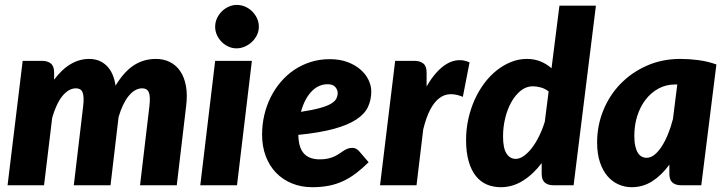

<svg xmlns="http://www.w3.org/2000/svg" viewBox="-20 -772 3028 800"><path d="M11.5 0 74.5 -518.5H154.5Q178.5 -518.5 192 -507.2Q205.5 -496 205.5 -470.5V-440Q238.5 -484 275 -505.2Q311.5 -526.5 351.5 -526.5Q395.5 -526.5 424.5 -498Q453.5 -469.5 461.5 -415Q496 -472.5 537 -499.5Q578 -526.5 629.5 -526.5Q662 -526.5 688 -513.5Q714 -500.5 731 -475.5Q748 -450.5 754.8 -413.8Q761.5 -377 755.5 -329.5L716.5 0H563.5L602.5 -329.5Q605 -350.5 604.2 -365Q603.5 -379.5 599.8 -388Q596 -396.5 589 -400.2Q582 -404 572.5 -404Q557 -404 542.8 -395.8Q528.5 -387.5 515.8 -371.8Q503 -356 492.5 -333.8Q482 -311.5 474 -284L440.5 0H287.5L326.5 -329.5Q329 -350.5 328.2 -365Q327.5 -379.5 323.8 -388Q320 -396.5 313 -400.2Q306 -404 296.5 -404Q281 -404 266.5 -395.5Q252 -387 239.2 -371Q226.5 -355 216 -332.2Q205.5 -309.5 197.5 -281.5L163.5 0Z M1029.5 -518.5 967.5 0H814.5L876.5 -518.5ZM1058.5 -660.5Q1058.5 -642 1050.5 -625.8Q1042.5 -609.5 1029.5 -597.2Q1016.5 -585 999.8 -577.8Q983 -570.5 965.5 -570.5Q948 -570.5 932 -577.8Q916 -585 903.8 -597.2Q891.5 -609.5 884 -625.8Q876.5 -642 876.5 -660.5Q876.5 -679 884 -695.5Q891.5 -712 904.2 -724.5Q917 -737 933 -744.2Q949 -751.5 966.5 -751.5Q984.5 -751.5 1001 -744.5Q1017.5 -737.5 1030.2 -725Q1043 -712.5 1050.8 -696Q1058.5 -679.5 1058.5 -660.5Z M1527 -391Q1527 -355.5 1513 -326Q1499 -296.5 1464.2 -273.8Q1429.5 -251 1370.8 -235Q1312 -219 1223 -210Q1224 -157 1246.2 -132.5Q1268.5 -108 1312 -108Q1332.5 -108 1347.5 -111.5Q1362.5 -115 1373.8 -120.5Q1385 -126 1394 -132Q1403 -138 1411.2 -143.5Q1419.5 -149 1428.5 -152.5Q1437.5 -156 1449 -156Q1456.5 -156 1463.5 -152.2Q1470.5 -148.5 1476 -142.5L1516 -96Q1488.5 -69 1462.2 -49.2Q1436 -29.5 1408.2 -16.8Q1380.5 -4 1349.2 2Q1318 8 1281 8Q1235 8 1196.5 -7.8Q1158 -23.5 1130.2 -52.2Q1102.5 -81 1087.2 -121.5Q1072 -162 1072 -211.5Q1072 -253 1081.2 -292.5Q1090.5 -332 1107.8 -366.8Q1125 -401.5 1150 -430.8Q1175 -460 1206.2 -481Q1237.5 -502 1274.8 -513.8Q1312 -525.5 1354 -525.5Q1395.5 -525.5 1427.8 -513.5Q1460 -501.5 1482 -482.2Q1504 -463 1515.5 -439Q1527 -415 1527 -391ZM1345 -421Q1306.5 -421 1277.5 -390.2Q1248.5 -359.5 1234 -306Q1282.5 -313.5 1312.5 -321.8Q1342.5 -330 1359 -339.8Q1375.5 -349.5 1381.2 -360.8Q1387 -372 1387 -385Q1387 -398 1377 -409.5Q1367 -421 1345 -421Z M1563.5 0 1626.5 -518.5H1706.5Q1730.5 -518.5 1744 -507.2Q1757.5 -496 1757.5 -470.5V-411.5Q1776.5 -445 1798 -469Q1819.5 -493 1842.2 -506.2Q1865 -519.5 1888.8 -521.2Q1912.5 -523 1936.5 -512L1908.5 -368.5Q1880 -380.5 1855.2 -379.5Q1830.5 -378.5 1809.8 -362.5Q1789 -346.5 1772.2 -314.5Q1755.5 -282.5 1743.5 -233L1715.5 0Z M2287 0Q2272.5 0 2262.8 -3.8Q2253 -7.5 2247.2 -14Q2241.5 -20.5 2239.2 -29.5Q2237 -38.5 2237 -49V-92.5Q2201.5 -45.5 2158.5 -18.8Q2115.5 8 2067 8Q2035 8 2008.5 -3.2Q1982 -14.5 1962.8 -38.5Q1943.5 -62.5 1932.8 -99.8Q1922 -137 1922 -189Q1922 -234 1931.5 -276.8Q1941 -319.5 1958 -357Q1975 -394.5 1998.5 -425.8Q2022 -457 2050.2 -479.2Q2078.5 -501.5 2110 -514Q2141.5 -526.5 2175 -526.5Q2207 -526.5 2232.8 -515.8Q2258.5 -505 2278 -487.5L2311 -748.5H2463L2370 0ZM2129 -110Q2145 -110 2162.2 -122Q2179.5 -134 2195.8 -155Q2212 -176 2226 -204.2Q2240 -232.5 2250 -265L2266 -391Q2251.5 -402.5 2233.8 -407.5Q2216 -412.5 2200 -412.5Q2173 -412.5 2150.2 -394.5Q2127.5 -376.5 2111 -347.2Q2094.5 -318 2085.2 -280.5Q2076 -243 2076 -204Q2076 -154.5 2090.5 -132.2Q2105 -110 2129 -110Z M2902 0H2819Q2804.5 0 2794.8 -3.8Q2785 -7.5 2779.2 -14Q2773.5 -20.5 2771.2 -29.5Q2769 -38.5 2769 -49V-86Q2737 -42 2698 -17Q2659 8 2612 8Q2584 8 2558 -3.2Q2532 -14.5 2512 -37.2Q2492 -60 2480 -95.2Q2468 -130.5 2468 -178.5Q2468 -249 2493.8 -312.2Q2519.5 -375.5 2565.8 -423Q2612 -470.5 2675.5 -498.5Q2739 -526.5 2815 -526.5Q2852 -526.5 2890 -521.5Q2928 -516.5 2965 -503.5ZM2674 -114.5Q2691 -114.5 2707 -127.2Q2723 -140 2737.2 -162Q2751.5 -184 2763.5 -213.5Q2775.5 -243 2784 -276.5L2802 -420H2793Q2755 -420 2723.8 -403Q2692.5 -386 2670 -356.8Q2647.5 -327.5 2635.2 -288.8Q2623 -250 2623 -206Q2623 -181 2627 -163.5Q2631 -146 2637.8 -135.2Q2644.5 -124.5 2653.8 -119.5Q2663 -114.5 2674 -114.5Z"/></svg>

Font: Lato Black
Style: Italic
Weight: 900
Italic angle: -7°
Designer: Lukasz Dziedzic
Foundry: tyPoland Lukasz Dziedzic
Version: Version 2.007; 2014-02-27